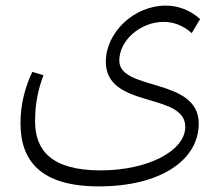

<svg xmlns="http://www.w3.org/2000/svg" viewBox="-20 -567 796 684"><path d="M405 -351C405 -424 481 -489 563 -489C599 -489 633 -476 663 -449L693 -499C653 -535 609 -547 570 -547C458 -547 357 -452 357 -347C357 -178 640 -240 640 -115C640 -30 508 40 338 40C159 40 105 -35 105 -135C105 -201 117 -252 135 -299L95 -311C71 -259 53 -200 53 -128C53 7 126 97 332 97C551 97 688 4 688 -127C688 -292 405 -242 405 -351Z"/></svg>

Font: FiraGO Light
Style: Regular
Weight: 300
Designer: bBox Type
Foundry: bBox Type GmbH
Version: Version 1.001;PS 001.001;hotconv 1.0.88;makeotf.lib2.5.64775